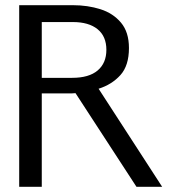

<svg xmlns="http://www.w3.org/2000/svg" viewBox="-20 -720 655 740"><path d="M54 0V-700H261Q318 -700 367 -684.5Q416 -669 446.5 -632.5Q477 -596 477 -535Q477 -467 444 -430.5Q411 -394 360 -378L605 0H506L271 -361Q267 -361 263.5 -360.5Q260 -360 256 -360H141V0ZM141 -420H258Q323 -420 356.5 -448.5Q390 -477 390 -528Q390 -580 356 -607.5Q322 -635 261 -635H141Z"/></svg>

Font: Panamera Medium
Style: Regular
Weight: 500
Designer: Bastien Sozeau
Foundry: NBR — Bastien Sozeau
Version: Version 3.002; ttfautohint (v1.8.4.7-5d5b);gftools[0.9.33]